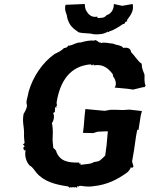

<svg xmlns="http://www.w3.org/2000/svg" viewBox="-20 -925 747 958"><path d="M380 -102C392 -113 375 -109 378 -103L379 -108C373 -114 371 -104 376 -114C314 -112 278 -123 260 -170C266 -166 255 -180 246 -187C244 -208 241 -225 243 -244C244 -268 244 -289 239 -311C249 -324 253 -348 245 -361C254 -365 257 -372 254 -366V-379C259 -383 249 -382 259 -393C252 -393 257 -390 263 -388C264 -392 254 -401 264 -396C263 -404 265 -405 262 -411C279 -522 331 -596 433 -604C434 -599 437 -605 436 -597C443 -608 435 -604 443 -599C445 -605 449 -607 447 -599C497 -607 521 -582 541 -557C545 -552 542 -550 545 -543C558 -526 563 -503 552 -488L617 -482L644 -478L698 -491C695 -482 704 -496 707 -497C698 -513 702 -541 701 -553C695 -570 687 -582 687 -607C666 -621 655 -644 634 -665C632 -680 623 -690 595 -686C585 -701 563 -698 545 -707C520 -709 501 -716 485 -710C480 -715 480 -712 476 -713C466 -718 462 -727 465 -716C467 -724 464 -717 459 -725C451 -724 450 -723 449 -722C432 -725 406 -720 382 -713C360 -714 346 -700 327 -698C328 -692 330 -695 323 -699C319 -695 320 -694 317 -694C312 -683 320 -694 315 -690C306 -685 302 -686 299 -685C292 -677 276 -666 253 -656C193 -614 145 -544 123 -468C118 -437 107 -418 115 -399C114 -384 103 -364 98 -358C90 -315 100 -299 100 -261C99 -243 101 -226 103 -209C103 -216 96 -202 90 -199C97 -207 99 -198 103 -196C99 -188 96 -190 99 -190C95 -192 93 -178 105 -182C93 -179 97 -172 108 -176C102 -153 108 -119 129 -98C142 -93 151 -76 161 -64C198 -20 254 -4 319 5C318 3 322 8 328 12C332 8 331 13 333 4C331 15 335 8 350 9C349 13 347 11 347 13C352 7 364 8 360 11C367 14 364 5 367 3C375 9 370 4 379 2C397 3 415 9 446 4C516 -3 566 -30 611 -62C620 -68 626 -76 631 -85V-89C643 -90 640 -84 646 -95L639 -119L649 -177L659 -247L665 -278L671 -276L682 -347L688 -371L626 -378L593 -376L562 -377H530L502 -372L406 -381L402 -346L398 -295L394 -262L445 -261L468 -268L518 -270L512 -202L505 -149C497 -140 488 -132 478 -124C466 -118 467 -120 448 -116C432 -105 414 -108 380 -102ZM471 -835 469 -836C461 -835 468 -840 466 -842C432 -835 417 -859 408 -876C405 -884 403 -894 403 -905L307 -901C300 -876 311 -858 314 -847C315 -828 327 -801 342 -788C345 -783 362 -772 372 -764C402 -756 418 -762 448 -754C474 -753 495 -753 520 -768C518 -766 523 -761 525 -768C546 -774 569 -788 595 -806C594 -800 608 -811 604 -815C614 -819 618 -818 613 -824C637 -855 648 -874 642 -905L590 -896L548 -905C549 -874 530 -854 513 -850C498 -833 487 -837 471 -835Z"/></svg>

Font: Asimov Print
Style: DIt
Weight: 250
Width: 0
Designer: Google
Version: Version 2.000980: 2014